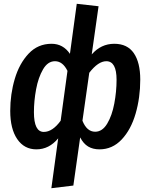

<svg xmlns="http://www.w3.org/2000/svg" viewBox="-20 -774 792 1013"><path d="M287 -44Q239 14 172 14Q108 14 71 -40Q34 -94 34 -189Q34 -277 58 -358Q82 -439 131 -491Q180 -543 252 -543Q313 -543 349 -490L385 -754L500 -741L464 -487Q513 -543 583 -543Q652 -543 686 -493.5Q720 -444 720 -354Q720 -259 695.5 -174.5Q671 -90 622 -38Q573 14 505 14Q470 14 445 -1Q420 -16 403 -49L367 205L251 219ZM300 -137 336 -400Q311 -451 270 -451Q232 -451 207 -408Q182 -365 170.5 -303Q159 -241 159 -182Q159 -78 211 -78Q257 -78 300 -137ZM595 -353Q595 -451 541 -451Q498 -451 451 -390L415 -137Q438 -79 482 -79Q520 -79 545.5 -121.5Q571 -164 583 -227.5Q595 -291 595 -353Z"/></svg>

Font: Fira Sans Condensed Medium
Style: Italic
Weight: 500
Width: 3
Italic angle: -8°
Designer: bBox Type GmbH & Carrois Corporate GbR & Edenspiekermann AG
Foundry: bBox Type GmbH & Carrois Corporate GbR & Edenspiekermann AG
Version: Version 4.301